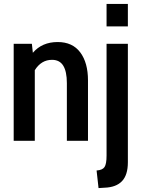

<svg xmlns="http://www.w3.org/2000/svg" viewBox="-20 -720 723 982"><path d="M430 -309V0H322V-295Q322 -354 303.5 -384Q285 -414 246 -414Q191 -414 158 -361V0H50V-496H143L148 -450Q195 -505 275 -505Q351 -505 390.5 -452Q430 -399 430 -309ZM525 -700H634V-585H525ZM474 152Q504 150 514.5 134.5Q525 119 525 76V-496H634V110Q634 175 604 206.5Q574 238 515 240L484 242Z"/></svg>

Font: Cabin Condensed SemiBold
Style: Regular
Weight: 600
Width: 3
Designer: Pablo Impallari
Foundry: Pablo Impallari. http://www.impallari.com Igino Marini. http://www.ikern.com
Version: Version 2.001